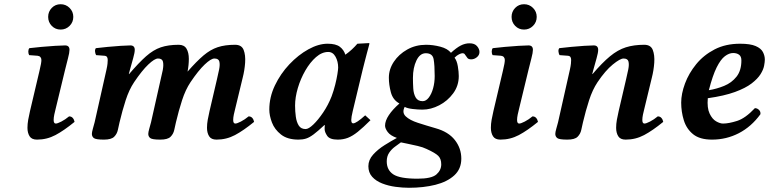

<svg xmlns="http://www.w3.org/2000/svg" viewBox="-20 -651 3641 909"><path d="M288 -320 243 -134Q240 -123 237 -108.5Q234 -94 234 -83Q234 -66 244 -66Q252 -66 270.5 -75.5Q289 -85 307 -100Q318 -100 324.5 -92.5Q331 -85 333 -74Q283 -33 242.5 -11.5Q202 10 155 10Q130 10 120 -6Q110 -22 110 -46Q110 -64 113.5 -84Q117 -104 122 -125L167 -316Q172 -337 174 -348.5Q176 -360 176 -367Q176 -375 171.5 -380.5Q167 -386 158 -387L118 -390Q114 -397 114 -407Q114 -417 119 -423Q143 -426 176.5 -429Q210 -432 241 -434Q272 -436 288 -436Q309 -436 309 -415Q309 -402 302 -375.5Q295 -349 288 -320ZM208 -571Q208 -596 225 -613.5Q242 -631 267 -631Q292 -631 309.5 -613.5Q327 -596 327 -571Q327 -546 309.5 -528.5Q292 -511 267 -511Q242 -511 225 -528.5Q208 -546 208 -571Z M751 -322Q755 -344 751.5 -359Q748 -374 728 -374Q712 -374 682 -345.5Q652 -317 615 -262Q591 -226 575 -176.5Q559 -127 546 -72Q542 -55 538 -36Q534 -17 520.5 -3.5Q507 10 472 10Q433 10 424 2.5Q415 -5 415 -17Q415 -25 419.5 -41Q424 -57 428 -72L484 -321Q488 -339 489 -349.5Q490 -360 490 -367Q490 -375 487 -380.5Q484 -386 475 -387L435 -390Q431 -397 430 -407Q429 -417 434 -423Q458 -426 490 -429Q522 -432 551.5 -434Q581 -436 597 -436Q618 -436 618 -415Q618 -402 610.5 -375.5Q603 -349 595 -320L590 -301L591 -300Q637 -354 671.5 -384.5Q706 -415 741.5 -427Q777 -439 826 -439Q852 -439 863 -420.5Q874 -402 874 -372.5Q874 -343 868 -312Q911 -361 943.5 -388.5Q976 -416 1010.5 -427.5Q1045 -439 1093 -439Q1124 -439 1133.5 -414.5Q1143 -390 1140.5 -354Q1138 -318 1129 -283L1093 -134Q1090 -123 1087 -108.5Q1084 -94 1084 -83Q1084 -66 1094 -66Q1102 -66 1120.5 -75.5Q1139 -85 1157 -100Q1168 -100 1174.5 -92.5Q1181 -85 1183 -74Q1133 -33 1092.5 -11.5Q1052 10 1005 10Q980 10 970 -6Q960 -22 960 -46Q960 -64 963.5 -84Q967 -104 972 -125L1007 -275Q1013 -300 1017.5 -322.5Q1022 -345 1018.5 -359.5Q1015 -374 995 -374Q979 -374 949 -345.5Q919 -317 882 -262Q858 -226 842 -176.5Q826 -127 813 -72Q809 -55 805 -36Q801 -17 787.5 -3.5Q774 10 739 10Q700 10 691 2.5Q682 -5 682 -17Q682 -25 686.5 -41Q691 -57 695 -72L751 -321Q751 -322 751 -322Z M1517 -39Q1517 -42 1517 -48Q1517 -54 1518 -58L1516 -59Q1485 -30 1465 -15Q1445 0 1429 5Q1413 10 1393 10Q1341 10 1310.5 -14Q1280 -38 1267.5 -71Q1255 -104 1255 -132Q1255 -191 1281.5 -246.5Q1308 -302 1350 -346.5Q1392 -391 1440 -417.5Q1488 -444 1531 -444Q1570 -444 1589 -429.5Q1608 -415 1615 -392Q1632 -404 1646 -417Q1660 -430 1672 -444L1727 -447Q1729 -447 1729 -444Q1729 -444 1725.5 -430.5Q1722 -417 1716.5 -397Q1711 -377 1706 -356.5Q1701 -336 1697 -321L1650 -125Q1643 -96 1643 -83Q1643 -67 1652 -67Q1667 -67 1709 -105L1734 -82Q1699 -47 1674 -27Q1649 -7 1627 1.5Q1605 10 1579 10Q1541 10 1529 -8Q1517 -26 1517 -39ZM1550 -195Q1560 -222 1567 -250Q1574 -278 1577.5 -300.5Q1581 -323 1581 -331Q1581 -360 1568.5 -382.5Q1556 -405 1534 -405Q1504 -405 1476 -380.5Q1448 -356 1425.5 -317Q1403 -278 1390 -234Q1377 -190 1377 -151Q1377 -124 1380.5 -98.5Q1384 -73 1394.5 -56.5Q1405 -40 1427 -40Q1441 -40 1463.5 -61.5Q1486 -83 1510 -118.5Q1534 -154 1550 -195Z M2152 -291Q2152 -245 2125.5 -209Q2099 -173 2059.5 -152.5Q2020 -132 1980 -132Q1959 -132 1933.5 -135Q1908 -138 1896 -145Q1882 -118 1901 -100Q1920 -82 1958.5 -69.5Q1997 -57 2042 -44Q2103 -27 2133.5 12Q2164 51 2164 100Q2164 149 2130.5 179.5Q2097 210 2041 224Q1985 238 1916 238Q1886 238 1852.5 233.5Q1819 229 1789.5 217.5Q1760 206 1742 186Q1724 166 1724 136Q1724 106 1746.5 81Q1769 56 1801 36Q1833 16 1859 2Q1828 -9 1815.5 -26Q1803 -43 1803 -56Q1803 -79 1821 -106Q1839 -133 1871 -161Q1840 -178 1830.5 -214Q1821 -250 1821 -283Q1821 -323 1844.5 -358.5Q1868 -394 1908 -416.5Q1948 -439 1997 -439Q2030 -439 2064.5 -430Q2099 -421 2115 -401Q2141 -425 2161.5 -435.5Q2182 -446 2203 -446Q2227 -446 2238.5 -432.5Q2250 -419 2250 -405Q2250 -390 2237.5 -380Q2225 -370 2211 -370Q2198 -370 2193 -376.5Q2188 -383 2184 -389Q2182 -393 2179 -396Q2176 -399 2169 -399Q2164 -399 2153.5 -394Q2143 -389 2132 -378Q2143 -364 2147.5 -337.5Q2152 -311 2152 -291ZM2038 -291Q2038 -342 2033 -370.5Q2028 -399 1996 -399Q1968 -399 1951.5 -364.5Q1935 -330 1935 -282Q1935 -258 1936.5 -232.5Q1938 -207 1948 -189.5Q1958 -172 1981 -172Q1997 -172 2010 -189Q2023 -206 2030.5 -233Q2038 -260 2038 -291ZM1878 23Q1866 32 1850 43.5Q1834 55 1822.5 72Q1811 89 1811 113Q1811 154 1842 174.5Q1873 195 1957 195Q2023 195 2046 175Q2069 155 2069 127Q2069 101 2055 87Q2041 73 1999 54Q1983 46 1957.5 40Q1932 34 1909.5 29.5Q1887 25 1878 23Z M2482 -320 2437 -134Q2434 -123 2431 -108.5Q2428 -94 2428 -83Q2428 -66 2438 -66Q2446 -66 2464.5 -75.5Q2483 -85 2501 -100Q2512 -100 2518.5 -92.5Q2525 -85 2527 -74Q2477 -33 2436.5 -11.5Q2396 10 2349 10Q2324 10 2314 -6Q2304 -22 2304 -46Q2304 -64 2307.5 -84Q2311 -104 2316 -125L2361 -316Q2366 -337 2368 -348.5Q2370 -360 2370 -367Q2370 -375 2365.5 -380.5Q2361 -386 2352 -387L2312 -390Q2308 -397 2308 -407Q2308 -417 2313 -423Q2337 -426 2370.5 -429Q2404 -432 2435 -434Q2466 -436 2482 -436Q2503 -436 2503 -415Q2503 -402 2496 -375.5Q2489 -349 2482 -320ZM2402 -571Q2402 -596 2419 -613.5Q2436 -631 2461 -631Q2486 -631 2503.5 -613.5Q2521 -596 2521 -571Q2521 -546 2503.5 -528.5Q2486 -511 2461 -511Q2436 -511 2419 -528.5Q2402 -546 2402 -571Z M2909 -125 2944 -275Q2950 -300 2954.5 -322.5Q2959 -345 2955.5 -359.5Q2952 -374 2932 -374Q2916 -374 2881 -345.5Q2846 -317 2809 -262Q2785 -226 2769 -176.5Q2753 -127 2740 -72Q2736 -55 2732 -36Q2728 -17 2714.5 -3.5Q2701 10 2666 10Q2627 10 2618 2.5Q2609 -5 2609 -17Q2609 -25 2613.5 -41Q2618 -57 2622 -72L2678 -321Q2682 -339 2683 -349.5Q2684 -360 2684 -367Q2684 -375 2681 -380.5Q2678 -386 2669 -387L2629 -390Q2625 -397 2624 -407Q2623 -417 2628 -423Q2652 -426 2684 -429Q2716 -432 2745.5 -434Q2775 -436 2791 -436Q2812 -436 2812 -415Q2812 -402 2804.5 -375.5Q2797 -349 2789 -320L2784 -301L2785 -300Q2831 -354 2868 -384.5Q2905 -415 2943 -427Q2981 -439 3030 -439Q3061 -439 3070.5 -414.5Q3080 -390 3077.5 -354Q3075 -318 3066 -283L3030 -134Q3027 -123 3024 -108.5Q3021 -94 3021 -83Q3021 -66 3031 -66Q3039 -66 3057.5 -75.5Q3076 -85 3094 -100Q3105 -100 3111.5 -92.5Q3118 -85 3120 -74Q3070 -33 3029.5 -11.5Q2989 10 2942 10Q2917 10 2907 -6Q2897 -22 2897 -46Q2897 -64 2900.5 -84Q2904 -104 2909 -125Z M3601 -369Q3601 -358 3597.5 -339.5Q3594 -321 3580.5 -299.5Q3567 -278 3538.5 -256Q3510 -234 3459.5 -215.5Q3409 -197 3331 -186Q3327 -140 3339.5 -113.5Q3352 -87 3370.5 -76.5Q3389 -66 3403 -66Q3430 -66 3469.5 -78.5Q3509 -91 3554 -139Q3565 -139 3573.5 -130.5Q3582 -122 3580 -110Q3537 -51 3478 -20.5Q3419 10 3351 10Q3293 10 3261.5 -15.5Q3230 -41 3217.5 -81.5Q3205 -122 3205 -165Q3205 -207 3223 -255.5Q3241 -304 3276 -347Q3311 -390 3363 -417Q3415 -444 3484 -444Q3532 -444 3557.5 -433Q3583 -422 3592 -404.5Q3601 -387 3601 -369ZM3490 -365Q3490 -384 3479 -392Q3468 -400 3451 -400Q3432 -400 3412 -385Q3392 -370 3373 -332Q3354 -294 3336 -224Q3373 -230 3408.5 -244.5Q3444 -259 3467 -288Q3490 -317 3490 -365Z"/></svg>

Font: Libertinus Serif Semibold Italic
Style: Regular
Weight: 600
Italic angle: -11.5°
Designer: Philipp H. Poll, Khaled Hosny
Foundry: Caleb Maclennan
Version: Version 7.051;RELEASE